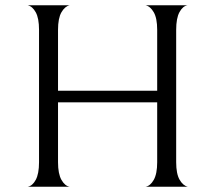

<svg xmlns="http://www.w3.org/2000/svg" viewBox="-20 -708 800 728"><path d="M576 -93V-320H200V-93Q200 -49 213 -26Q226 -3 244 0H85Q103 -3 115.5 -26Q128 -49 128 -93V-595Q128 -639 115.5 -661.5Q103 -684 85 -688H244Q226 -684 213 -661.5Q200 -639 200 -595V-364H576V-595Q576 -639 563 -661.5Q550 -684 532 -688H691Q673 -685 660.5 -662Q648 -639 648 -595V-93Q648 -49 661 -26.5Q674 -4 692 0H532Q550 -3 563 -26Q576 -49 576 -93Z"/></svg>

Font: BellefairVN
Style: Regular
Weight: 400
Designer: Nick Shinn, Liron Lavi Turkenic
Foundry: Shinntype
Version: Version 1.003